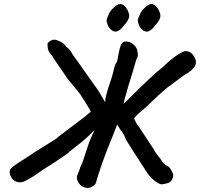

<svg xmlns="http://www.w3.org/2000/svg" viewBox="-20 -887 994 954"><path d="M954 -582Q954 -564 944 -551.5Q934 -539 916 -526Q892 -513 852 -482L827 -463Q808 -451 769 -415Q730 -379 711 -360L691 -342Q688 -340 673.5 -327.5Q659 -315 646 -299Q648 -294 655 -280Q662 -266 671 -256L744 -145Q748 -136 755 -126.5Q762 -117 765 -113Q780 -96 787 -82Q790 -80 797.5 -72.5Q805 -65 811 -63Q820 -59 827 -48Q834 -37 841 -19Q840 3 828 14.5Q816 26 781 29Q764 25 742.5 6.5Q721 -12 707 -35Q706 -37 645 -131L607 -191Q603 -203 593.5 -220.5Q584 -238 581 -238L562 -268Q561 -264 540 -211L526 -177Q485 -74 462 2Q461 5 459 14Q457 23 452.5 29Q448 35 441 38Q428 47 415 47Q408 47 400 44Q383 39 372.5 24Q362 9 362 -6Q362 -14 365 -18L374 -41Q380 -62 387 -74Q392 -84 396.5 -99.5Q401 -115 404 -123Q423 -184 438 -215Q443 -225 448 -240Q442 -235 434 -225Q403 -194 365 -165Q330 -138 315 -124Q303 -115 265.5 -90Q228 -65 203 -50Q195 -45 169 -27Q144 -8 111 9Q94 19 78 19Q65 19 53.5 12Q42 5 36 -6Q28 -19 28 -32Q28 -46 37 -52Q42 -59 70.5 -77.5Q99 -96 110 -103Q134 -118 152 -131L178 -147Q195 -158 227 -177.5Q259 -197 261 -199Q266 -205 293 -225L400 -306L431 -332Q430 -337 403 -380.5Q376 -424 370 -430L317 -494Q317 -495 305 -512Q243 -601 241 -607Q224 -626 220 -637.5Q216 -649 216 -670Q221 -679 231 -684.5Q241 -690 251 -690Q258 -690 266 -686Q270 -684 278.5 -680.5Q287 -677 294.5 -671Q302 -665 308 -656Q310 -654 319.5 -646.5Q329 -639 340 -618L469 -436L503 -378Q502 -395 508 -415Q514 -435 516 -444Q539 -509 546 -544Q551 -567 561 -580Q562 -582 564 -592.5Q566 -603 567 -609Q574 -647 580 -661Q586 -675 595 -680Q599 -681 605 -681Q624 -681 640 -668.5Q656 -656 661 -641Q665 -623 665 -616Q665 -603 657 -590Q650 -565 638 -525.5Q626 -486 619 -464L611 -437Q610 -433 607.5 -422Q605 -411 601 -403Q599 -393 597 -385Q595 -377 594 -371L614 -390Q748 -524 786 -551Q817 -582 847 -604Q877 -626 899 -633Q921 -634 935 -619Q949 -604 954 -582ZM510 -789Q513 -800 521 -817.5Q529 -835 542 -846Q545 -848 550 -854Q555 -860 560 -861Q569 -867 577 -867Q597 -867 614 -837Q622 -819 622 -809Q622 -798 615.5 -786.5Q609 -775 594 -758Q573 -730 554 -730Q541 -730 529 -742Q520 -750 514 -766.5Q508 -783 510 -789ZM665 -789Q668 -800 676 -817.5Q684 -835 697 -846Q700 -848 705 -854Q710 -860 715 -861Q724 -867 732 -867Q752 -867 769 -837Q777 -819 777 -809Q777 -798 770.5 -786.5Q764 -775 749 -758Q728 -730 709 -730Q696 -730 684 -742Q675 -750 669 -766.5Q663 -783 665 -789Z"/></svg>

Font: Caveat
Style: Bold
Weight: 700
Designer: Pablo Impallari
Foundry: Pablo Impallari
Version: Version 1.500; ttfautohint (v1.6)